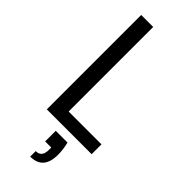

<svg xmlns="http://www.w3.org/2000/svg" viewBox="-314 -776 1063 1063"><g transform="rotate(45 217.0 -244.5)"><path d="M288 49H196V132H244V150C244 187 230 207 197 207V250C263 250 299 214 299 133C299 109 296 80 288 49ZM77 0H428V-77H171V-739H77Z"/></g></svg>

Font: Malmofest
Style: Regular
Weight: 400
Designer: Jonny Pinhorn (Poppins), Kolossal
Version: Version 1.004;Glyphs 3.1.2 (3151)